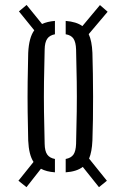

<svg xmlns="http://www.w3.org/2000/svg" viewBox="-20 -787 508 776"><path d="M87 -30.5 54.5 -56.5 115.5 -132.5Q96.5 -161.5 94 -219Q92.5 -273 91.8 -334.2Q91 -395.5 91.8 -457Q92.5 -518.5 94 -573.5Q97 -635.5 118.5 -664.5L56.5 -741L87.5 -767L150 -690Q171 -700 202 -702.5V-648.5Q180.5 -644.5 170.8 -630.2Q161 -616 160.5 -587Q158.5 -516 157.8 -456Q157 -396 157.8 -336.2Q158.5 -276.5 160.5 -205.5Q161 -176.5 170.8 -162.5Q180.5 -148.5 202 -144.5V-90.5Q167.5 -93 145.5 -105ZM245.5 -90.5V-144.5Q267.5 -148.5 277 -162.5Q286.5 -176.5 287.5 -205.5Q289.5 -276.5 290.2 -336.5Q291 -396.5 290.2 -456.2Q289.5 -516 287.5 -587Q286.5 -616.5 277 -630.8Q267.5 -645 245.5 -648.5V-702.5Q289 -699 313 -681.5L384 -766.5L415 -739.5L338.5 -649Q351.5 -621.5 353.5 -573.5Q356 -492 356.2 -397Q356.5 -302 353.5 -219Q351.5 -173 340 -146L412 -56.5L380 -30.5L314.5 -112.5Q290 -93.5 245.5 -90.5Z"/></svg>

Font: Big Shoulders Stencil Display
Style: Regular
Weight: 400
Designer: Patric King
Foundry: XO Type Co
Version: Version 1.000